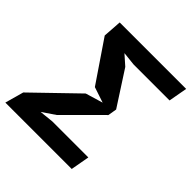

<svg xmlns="http://www.w3.org/2000/svg" viewBox="-198 -898 1047 1047"><g transform="rotate(45 325.0 -375.0)"><path d="M447 -349.5 455.5 -400.5 326.5 -600 270 -650 348.5 -641.5H626.5L646 -750H133.5L126 -642L287 -405L377 -375L276.5 -345L31.5 -108L1.5 0H513.5L533 -108.5H255L173.5 -100L247 -150Z"/></g></svg>

Font: B612
Style: Regular
Weight: 700
Italic angle: -10°
Designer: Nicolas Chauveau, Thomas Paillot, Jonathan Favre-Lamarine, Jean-Luc Vinot
Foundry: AIRBUS
Version: Version 1.008